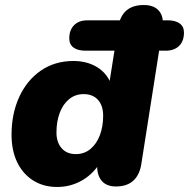

<svg xmlns="http://www.w3.org/2000/svg" viewBox="-20 -734 753 765"><path d="M208 11Q153 11 112 -15Q71 -41 48.5 -87.5Q26 -134 26 -197Q26 -281 56.5 -347.5Q87 -414 142.5 -452.5Q198 -491 273 -491Q326 -491 366 -467Q406 -443 423 -398L415 -399L436 -532H321Q290 -532 273 -544.5Q256 -557 256 -581Q256 -614 275 -633.5Q294 -653 328 -653H493L444 -584L451 -626Q458 -670 483.5 -692Q509 -714 553 -714Q595 -714 614.5 -689.5Q634 -665 627 -624L621 -584L595 -653H648Q679 -653 696 -640.5Q713 -628 713 -604Q713 -570 693.5 -551Q674 -532 640 -532H614L543 -80Q536 -36 510.5 -13.5Q485 9 442 9Q400 9 381 -19Q362 -47 369 -97L374 -127L375 -80Q347 -37 303 -13Q259 11 208 11ZM282 -120Q316 -120 340.5 -140.5Q365 -161 378 -195.5Q391 -230 391 -273Q391 -313 370.5 -336Q350 -359 313 -359Q280 -359 255.5 -339Q231 -319 218 -284.5Q205 -250 205 -206Q205 -167 225.5 -143.5Q246 -120 282 -120Z"/></svg>

Font: Nunito ExtraLight Black
Style: Italic
Weight: 900
Italic angle: -9°
Version: Version 3.602